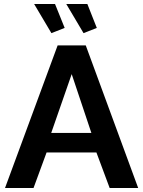

<svg xmlns="http://www.w3.org/2000/svg" viewBox="-20 -936 712 956"><path d="M150 -916 236 -771 302 -797 254 -916ZM310 -916 396 -771 462 -797 415 -916ZM267 -710 5 0H147L212 -177H460L526 0H668L407 -710ZM435 -274H235L337 -567Z"/></svg>

Font: FIGSv2-sans-serif
Style: Bold
Weight: 700
Designer: Matt McInerney, Pablo Impallari, Rodrigo Fuenzalida,Mirko Velimirovic
Foundry: Matt McInerney, Pablo Impallari, Rodrigo Fuenzalida
Version: Version 4.021;hotconv 1.0.109;makeotfexe 2.5.65596